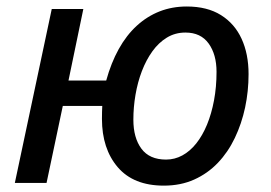

<svg xmlns="http://www.w3.org/2000/svg" viewBox="-20 -566 838 594"><path d="M486.8 8.3Q393.1 8.3 344.2 -48.8Q295.4 -106 295.4 -198.2Q295.4 -209.5 295.7 -220.5Q295.9 -231.4 296.4 -238.3H174.3L124 0H25.9L140.1 -538.1H237.8L191.9 -316.9H308.6Q323.7 -371.6 347.4 -414.3Q371.1 -457 403.1 -486.3Q435.1 -515.6 473.9 -530.8Q512.7 -545.9 557.6 -545.9Q621.1 -545.9 663.6 -519.3Q706.1 -492.7 727.5 -445.8Q749 -398.9 749 -336.9Q749 -283.7 738.3 -233.4Q727.5 -183.1 706.5 -139.2Q685.5 -95.2 654.1 -62.3Q622.6 -29.3 580.8 -10.5Q539.1 8.3 486.8 8.3ZM493.7 -72.3Q520.5 -72.3 544.2 -85.2Q567.9 -98.1 587.2 -122.3Q606.4 -146.5 620.4 -180.2Q634.3 -213.9 642.1 -255.4Q649.9 -296.9 649.9 -343.8Q649.9 -397.5 625.5 -431.4Q601.1 -465.3 553.7 -465.3Q522 -465.3 496.3 -449.7Q470.7 -434.1 451.4 -407.2Q432.1 -380.4 418.9 -345.9Q405.8 -311.5 399.2 -272.9Q392.6 -234.4 392.6 -195.8Q392.6 -139.6 417.5 -106Q442.4 -72.3 493.7 -72.3Z"/></svg>

Font: Open Sans Medium
Style: Italic
Weight: 500
Italic angle: -12°
Designer: Monotype Design Team
Foundry: Monotype Imaging Inc.
Version: Version 3.000